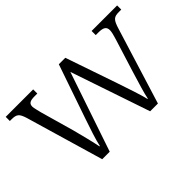

<svg xmlns="http://www.w3.org/2000/svg" viewBox="-91 -792 1048 1048"><g transform="rotate(-45 433.0 -268.0)"><path d="M81 -451 213 0H271L427 -460L583 0H643L779 -439C796 -495 807 -504 847 -504H864V-536H667V-504H688C727 -504 741 -493 741 -468C741 -455 735 -432 728 -410L669 -221C647 -149 629 -91 623 -58H620C613 -94 582 -183 566 -231L462 -534H412L304 -220C287 -171 261 -93 255 -60H252C246 -93 226 -174 213 -222L158 -416C154 -434 146 -461 146 -472C146 -496 159 -504 196 -504H216V-536H4V-504H16C56 -504 67 -495 81 -451Z"/></g></svg>

Font: Noto Serif Devanagari Light
Style: Regular
Weight: 300
Designer: Universal Thirst, Indian Type Foundry and the Monotype Design Team
Foundry: Monotype Imaging Inc.
Version: Version 2.004